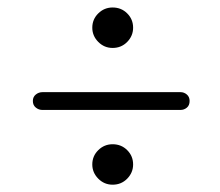

<svg xmlns="http://www.w3.org/2000/svg" viewBox="-20 -616 598 523"><path d="M286.8 -485.4Q264 -485.4 247.7 -501.8Q231.4 -518.3 231.4 -540.5Q231.4 -563.5 247.7 -579.5Q264 -595.6 286.8 -595.6Q310.4 -595.6 326.5 -579.5Q342.6 -563.5 342.6 -540.5Q342.6 -518.3 326.5 -501.8Q310.4 -485.4 286.8 -485.4ZM69.5 -341Q69.5 -352 77.5 -358.5Q85.5 -365 96 -365H471.5Q481.5 -365 489 -358.5Q496.5 -352 496.5 -341Q496.5 -329 489 -322.8Q481.5 -316.5 471.5 -316.5H95.5Q85.5 -316.5 77.5 -323Q69.5 -329.5 69.5 -341ZM286.8 -112.9Q264 -112.9 247.7 -129.3Q231.4 -145.8 231.4 -168Q231.4 -191 247.7 -207Q264 -223.1 286.8 -223.1Q310.4 -223.1 326.5 -207Q342.6 -191 342.6 -168Q342.6 -145.8 326.5 -129.3Q310.4 -112.9 286.8 -112.9Z"/></svg>

Font: Fraunces 9pt
Style: Regular
Weight: 400
Version: Version 1.000;[b76b70a41]